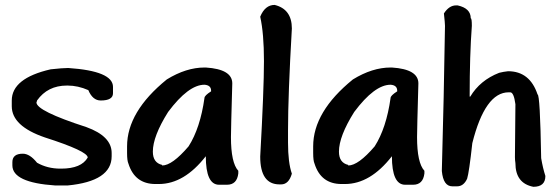

<svg xmlns="http://www.w3.org/2000/svg" viewBox="-20 -739 2233 765"><path d="M251.8 -468.1Q430.2 -456.1 430.2 -392.8V-367.4Q430.2 -338.6 381.3 -338.6Q349.2 -338.6 331.9 -379.9Q290.6 -398.1 249.4 -398.1H246.5Q169.8 -398.1 127.6 -338.6Q127.6 -336.2 125.2 -330.9Q125.2 -296.9 324.2 -232.6Q424.9 -196.2 424.9 -129.5V-116.5Q424.9 -16.8 249.4 0H200Q29.3 -11.5 29.3 -80.1V-93Q29.3 -126.6 71 -126.6Q98.8 -126.6 127.6 -90.6Q168.8 -67.1 220.6 -67.1H223.5Q304.1 -67.1 329.5 -111.3Q329.5 -136.7 158.8 -191.4Q26.9 -236.5 26.9 -315.6V-338.6Q26.9 -427.3 181.8 -462.8Q230.2 -468.1 251.8 -468.1Z M794.7 -470H800Q905.5 -463.3 905.5 -406.7Q900.2 -222.1 900.2 -192.8Q900.2 -90.2 929.5 -58.5V-48Q924.2 -2.9 884.4 -2.9H852.8Q800 -2.9 800 -116.5Q713.7 -5.8 612.9 -5.8H599.5Q517 -5.8 491.6 -87.3Q486.3 -98.8 486.3 -129.5V-155.9Q486.3 -294 644.6 -422.5Q721.8 -470 794.7 -470ZM589 -134.8Q589 -90.6 625.9 -82V-79.6Q666.2 -79.6 731.4 -155.9Q777.9 -228.8 794.7 -348.7Q794.7 -358.3 821.1 -375.1V-377.5Q821.1 -399.5 794.7 -401.4Q730.9 -401.4 649.9 -293Q589 -196.2 589 -134.8Z M1074.3 -719.4Q1142.9 -702.6 1142.9 -625.4Q1127.6 -360.2 1127.6 -219.7V-170.7Q1127.6 -90.6 1142.9 -47Q1130.5 -4.3 1100.2 -4.3H1093.5Q1016.8 -4.3 1016.8 -115.1Q1031.7 -383.2 1031.7 -495.4Q1031.7 -605.8 1016.8 -672.4Q1036 -719.4 1074.3 -719.4Z M1536.2 -470H1541.5Q1647 -463.3 1647 -406.7Q1641.7 -222.1 1641.7 -192.8Q1641.7 -90.2 1671 -58.5V-48Q1665.7 -2.9 1625.9 -2.9H1594.2Q1541.5 -2.9 1541.5 -116.5Q1455.2 -5.8 1354.4 -5.8H1341Q1258.5 -5.8 1233.1 -87.3Q1227.8 -98.8 1227.8 -129.5V-155.9Q1227.8 -294 1386.1 -422.5Q1463.3 -470 1536.2 -470ZM1330.5 -134.8Q1330.5 -90.6 1367.4 -82V-79.6Q1407.7 -79.6 1472.9 -155.9Q1519.4 -228.8 1536.2 -348.7Q1536.2 -358.3 1562.6 -375.1V-377.5Q1562.6 -399.5 1536.2 -401.4Q1472.4 -401.4 1391.4 -293Q1330.5 -196.2 1330.5 -134.8Z M1797.1 -717.5H1803.4Q1855.6 -706 1855.6 -666.2Q1860 -666.2 1860 -636Q1851.3 -518.9 1851.3 -356.4V-354H1853.7Q1892.6 -419.2 1968.8 -448.9Q1985.6 -453.2 2004.3 -455.2Q2091.1 -455.2 2121.8 -362.6Q2131.9 -362.6 2136.2 -108.9Q2142.9 -69.1 2153 -37.9Q2153 5.3 2105 5.3Q2033.6 -8.6 2033.6 -89.2Q2031.7 -101.2 2031.7 -113.2Q2033.6 -275.3 2033.6 -323.7Q2027.3 -371.2 2012.9 -371.2H2006.7Q1912.7 -371.2 1861.9 -168.8Q1848.9 -50.8 1841.2 -26.9Q1827.3 3.4 1801.4 3.4H1782.3Q1746.3 3.4 1740.5 -57.1V-61.4Q1748.7 -354.4 1753 -636Q1753 -646 1748.7 -685.4Q1769.3 -717.5 1797.1 -717.5Z"/></svg>

Font: Namteng
Style: Regular
Weight: 400
Designer: Khon Soe Zaw Thu
Foundry: MPUA
Version: Version 1.03 June 17, 2016